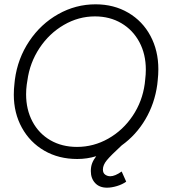

<svg xmlns="http://www.w3.org/2000/svg" viewBox="-20 -720 814 890"><path d="M544 -46Q493 1 475 23Q457 45 457 66Q457 82 467.5 89.5Q478 97 491 97Q513 97 544 75L565 122Q547 135 522 142.5Q497 150 476 150Q441 150 421 128.5Q401 107 401 73Q401 53 407 37Q413 21 426 4Q384 17 338 17Q252 17 185.5 -21.5Q119 -60 81.5 -128Q44 -196 44 -281Q44 -307 47 -332L49 -351Q62 -449 115.5 -529Q169 -609 250 -654.5Q331 -700 423 -700Q508 -700 574.5 -661Q641 -622 677.5 -553.5Q714 -485 714 -399Q714 -374 711 -347L709 -328Q697 -240 654 -167Q611 -94 544 -46ZM651 -332 653 -351Q656 -375 656 -397Q656 -469 626 -525Q596 -581 542.5 -612.5Q489 -644 420 -644Q344 -644 276 -604.5Q208 -565 163 -497Q118 -429 107 -347L104 -328Q101 -306 101 -283Q101 -212 130.5 -156.5Q160 -101 213.5 -70Q267 -39 337 -39Q414 -39 482 -77.5Q550 -116 595 -183Q640 -250 651 -332Z"/></svg>

Font: Bellota Text
Style: Italic
Weight: 400
Italic angle: -7.5°
Designer: Kemie Guaida
Foundry: Kemie Guaida
Version: Version 4.001